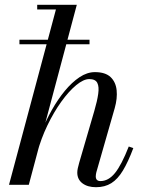

<svg xmlns="http://www.w3.org/2000/svg" viewBox="-20 -770 598 800"><path d="M61 -585.5V-604.5H353V-585.5ZM17.5 0 213 -730.5H135V-750H300L100 0ZM380 10Q345 10 323.5 -6.2Q302 -22.5 302 -51Q302 -59 304.2 -69.2Q306.5 -79.5 310 -92L373 -308Q385 -349 389.2 -378.8Q393.5 -408.5 385.5 -424.5Q377.5 -440.5 352 -440.5Q328 -440.5 297.2 -415Q266.5 -389.5 235.2 -346Q204 -302.5 177.5 -247.5Q151 -192.5 135 -133H123.5Q134 -175 152.8 -221.5Q171.5 -268 196.2 -312Q221 -356 250.2 -391.5Q279.5 -427 311.2 -448.2Q343 -469.5 375.5 -469.5Q419 -469.5 440.8 -448.8Q462.5 -428 466 -394Q469.5 -360 458 -319.5L381.5 -52.5Q380.5 -49 379.8 -44.2Q379 -39.5 379 -35.5Q379 -15.5 398.5 -15.5Q432 -15.5 459.2 -49.2Q486.5 -83 516.5 -159.5L535.5 -153Q514 -95.5 492.2 -59.5Q470.5 -23.5 443.8 -6.8Q417 10 380 10Z"/></svg>

Font: Bodoni Moda 11pt
Style: Italic
Weight: 400
Italic angle: -13°
Version: Version 2.004